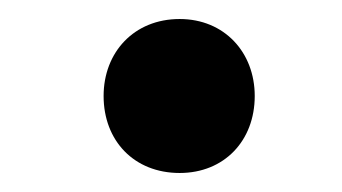

<svg xmlns="http://www.w3.org/2000/svg" viewBox="-20 -661 360 202"><path d="M89 -560C89 -513 121 -479 169 -479C216 -479 248 -513 248 -560C248 -606 216 -641 169 -641C121 -641 89 -606 89 -560Z"/></svg>

Font: Noto Sans Devanagari SemiCondensed Black
Style: Regular
Weight: 900
Width: 4
Designer: Jelle Bosma - Monotype Design Team
Foundry: Monotype Imaging Inc.
Version: Version 2.004